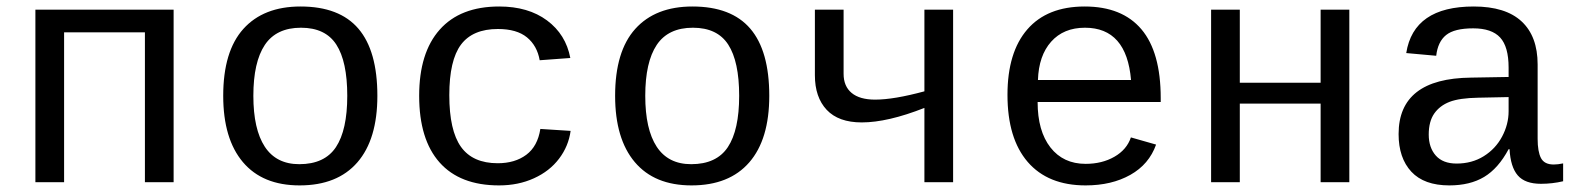

<svg xmlns="http://www.w3.org/2000/svg" viewBox="-20 -558 4841 588"><path d="M511.7 -528.3V0H423.8V-459H176.3V0H88.4V-528.3Z M1135.7 -264.6Q1135.7 -131.3 1074.5 -60.8Q1013.2 9.8 897.5 9.8Q784.2 9.8 723.9 -61.5Q663.6 -132.8 663.6 -264.6Q663.6 -400.9 725.3 -469.5Q787.1 -538.1 900.4 -538.1Q1019.5 -538.1 1077.6 -470.2Q1135.7 -402.3 1135.7 -264.6ZM1043.5 -264.6Q1043.5 -369.6 1010 -421.4Q976.6 -473.1 901.9 -473.1Q826.2 -473.1 791 -420.4Q755.9 -367.7 755.9 -264.6Q755.9 -162.1 791 -108.6Q826.2 -55.2 896.5 -55.2Q974.1 -55.2 1008.8 -107.4Q1043.5 -159.7 1043.5 -264.6Z M1263.7 -264.6Q1263.7 -396.5 1326.7 -467.3Q1389.6 -538.1 1508.8 -538.1Q1597.7 -538.1 1655.3 -495.4Q1712.9 -452.6 1726.6 -380.4L1632.8 -373.5Q1625 -418 1593.8 -443.6Q1562.5 -469.2 1504.9 -469.2Q1427.7 -469.2 1391.8 -421.4Q1356 -373.5 1356 -266.6Q1356 -158.2 1391.8 -108.2Q1427.7 -58.1 1504.4 -58.1Q1557.1 -58.1 1591.8 -84Q1626.5 -109.9 1634.8 -163.1L1727.5 -157.2Q1721.2 -110.4 1692.1 -72Q1663.1 -33.7 1615.2 -12Q1567.4 9.8 1508.3 9.8Q1388.7 9.8 1326.2 -60.5Q1263.7 -130.9 1263.7 -264.6Z M2335.9 -264.6Q2335.9 -131.3 2274.7 -60.8Q2213.4 9.8 2097.7 9.8Q1984.4 9.8 1924.1 -61.5Q1863.8 -132.8 1863.8 -264.6Q1863.8 -400.9 1925.5 -469.5Q1987.3 -538.1 2100.6 -538.1Q2219.7 -538.1 2277.8 -470.2Q2335.9 -402.3 2335.9 -264.6ZM2243.7 -264.6Q2243.7 -369.6 2210.2 -421.4Q2176.8 -473.1 2102.1 -473.1Q2026.4 -473.1 1991.2 -420.4Q1956.1 -367.7 1956.1 -264.6Q1956.1 -162.1 1991.2 -108.6Q2026.4 -55.2 2096.7 -55.2Q2174.3 -55.2 2209 -107.4Q2243.7 -159.7 2243.7 -264.6Z M2563.5 -528.3V-332Q2563.5 -293.9 2588.1 -273.4Q2612.8 -252.9 2660.2 -252.9Q2717.3 -252.9 2811 -278.3V-528.3H2898.9V0H2811V-227.5Q2698.2 -183.1 2619.1 -183.1Q2547.9 -183.1 2511.7 -221.7Q2475.6 -260.3 2475.6 -327.6V-528.3Z M3157.7 -245.6Q3157.7 -156.7 3197 -106.4Q3236.3 -56.2 3304.7 -56.2Q3355 -56.2 3392.8 -77.9Q3430.7 -99.6 3443.4 -137.2L3520.5 -115.2Q3499 -54.7 3441.7 -22.5Q3384.3 9.8 3304.7 9.8Q3189.5 9.8 3127.4 -62Q3065.4 -133.8 3065.4 -267.6Q3065.4 -397.9 3126.2 -468Q3187 -538.1 3301.8 -538.1Q3416.5 -538.1 3475.6 -468.3Q3534.7 -398.4 3534.7 -257.3V-245.6ZM3302.7 -473.1Q3237.3 -473.1 3199.2 -430.4Q3161.1 -387.7 3158.7 -313H3443.8Q3430.2 -473.1 3302.7 -473.1Z M3776.9 -528.3V-304.7H4024.4V-528.3H4112.3V0H4024.4V-240.7H3776.9V0H3689V-528.3Z M4738.3 -54.2Q4751 -54.2 4767.1 -57.6V-2.9Q4733.9 4.9 4699.2 4.9Q4650.4 4.9 4628.2 -20.8Q4606 -46.4 4603 -101.1H4600.1Q4568.4 -42 4525.1 -16.1Q4481.9 9.8 4418.5 9.8Q4341.3 9.8 4302.2 -32.2Q4263.2 -74.2 4263.2 -147.5Q4263.2 -317.9 4484.9 -320.3L4600.1 -322.3V-351.1Q4600.1 -415 4574.2 -443.1Q4548.3 -471.2 4491.7 -471.2Q4434.1 -471.2 4408.7 -450.7Q4383.3 -430.2 4378.4 -387.2L4286.6 -395.5Q4309.1 -538.1 4493.2 -538.1Q4590.8 -538.1 4639.9 -492.4Q4689 -446.8 4689 -360.4V-132.8Q4689 -93.8 4699.2 -74Q4709.5 -54.2 4738.3 -54.2ZM4440.9 -57.1Q4487.8 -57.1 4523.9 -79.6Q4560.1 -102.1 4580.1 -139.6Q4600.1 -177.2 4600.1 -217.3V-260.7L4507.3 -258.8Q4449.7 -257.8 4419.4 -246.1Q4389.2 -234.4 4372.3 -210.2Q4355.5 -186 4355.5 -146Q4355.5 -106 4377.2 -81.5Q4398.9 -57.1 4440.9 -57.1Z"/></svg>

Font: Cousine
Style: Regular
Weight: 400
Monospace: yes
Designer: Steve Matteson
Foundry: Ascender Corporation
Version: Version 1.20